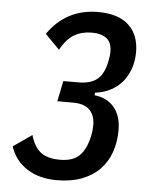

<svg xmlns="http://www.w3.org/2000/svg" viewBox="-52 -754 644 810"><g transform="rotate(5 270.0 -349.0)"><path d="M273 -407Q325 -407 353 -429.5Q381 -452 392 -506Q394 -518 395.5 -527.5Q397 -537 397 -547Q397 -586 375 -603.5Q353 -621 312 -621Q270 -621 238 -602.5Q206 -584 180 -537L119 -599Q196 -710 331 -710Q417 -710 461 -669Q505 -628 505 -555Q505 -517 493.5 -484.5Q482 -452 461.5 -428Q441 -404 412 -389Q383 -374 348 -370L346 -359Q400 -353 430 -317Q460 -281 460 -221Q460 -170 445 -127.5Q430 -85 400 -54Q370 -23 324.5 -5.5Q279 12 218 12Q144 12 92.5 -21Q41 -54 21 -114L100 -169Q114 -119 143 -97Q172 -75 224 -75Q279 -75 307 -102.5Q335 -130 347 -187Q352 -210 352 -233Q352 -273 329.5 -296.5Q307 -320 258 -320H192L210 -407Z"/></g></svg>

Font: IBM Plex Sans Condensed Medium
Style: Italic
Weight: 500
Width: 3
Italic angle: -11°
Designer: Mike Abbink, Paul van der Laan, Pieter van Rosmalen
Foundry: Bold Monday
Version: Version 1.3